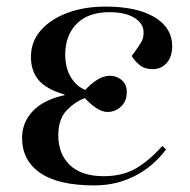

<svg xmlns="http://www.w3.org/2000/svg" viewBox="-20 -549 576 583"><path d="M267 14Q157 14 102 -24Q47 -62 47 -130Q47 -177 79.5 -211.5Q112 -246 176 -260V-262Q121 -278 97.5 -305.5Q74 -333 74 -376Q74 -423 104 -457Q134 -491 185 -510Q236 -529 301 -529Q395 -529 449 -497Q503 -465 503 -407Q502 -375 485.5 -357Q469 -339 443 -339Q419 -339 403.5 -352Q388 -365 380 -379Q399 -405 407.5 -418.5Q416 -432 416 -450Q416 -478 388 -495Q360 -512 313 -512Q248 -512 213.5 -477.5Q179 -443 178 -385Q178 -342 195.5 -314Q213 -286 239 -276Q254 -293 274 -306Q294 -319 314 -319Q334 -319 349.5 -306Q365 -293 365 -269Q365 -242 347.5 -225.5Q330 -209 306 -209Q290 -209 271.5 -221.5Q253 -234 238 -251Q209 -241 183 -214.5Q157 -188 157 -138Q157 -81 192.5 -47.5Q228 -14 295 -14Q351 -14 391.5 -37Q432 -60 473 -106L484 -95Q445 -43 389 -14.5Q333 14 267 14Z"/></svg>

Font: Literata 72pt Medium
Style: Italic
Weight: 500
Italic angle: -2°
Designer: Latin by Veronika Burian and Jose Scaglione. Greek by Irene Vlachou. Cyrillic by Vera Evstafieva
Foundry: TypeTogether
Version: Version 3.002